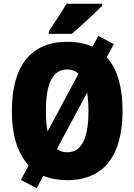

<svg xmlns="http://www.w3.org/2000/svg" viewBox="-20 -947 714 1020"><path d="M523 -917V-927H333C308 -883 272 -829 239 -781V-767H361C412 -810 489 -882 523 -917ZM631 -358C631 -483 604 -581 547 -643L585 -713L502 -756L471 -699C433 -716 389 -725 337 -725C141 -725 43 -592 43 -359C43 -238 67 -142 132 -68L91 9L175 53L210 -13C246 2 289 10 337 10C535 10 631 -124 631 -358ZM224 -358C224 -502 259 -578 337 -578C361 -578 381 -570 397 -555L233 -249C226 -279 224 -316 224 -358ZM450 -358C450 -214 415 -138 337 -138C316 -138 297 -144 282 -155L443 -455C447 -427 450 -395 450 -358Z"/></svg>

Font: Noto Sans Condensed Black
Style: Regular
Weight: 900
Width: 3
Designer: Monotype Design Team
Foundry: Monotype Imaging Inc.
Version: Version 2.013